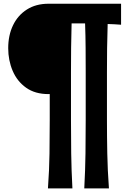

<svg xmlns="http://www.w3.org/2000/svg" viewBox="-20 -830 707 1050"><path d="M440.9 200.2Q446.3 99.6 447.5 9Q448.7 -81.5 448.7 -173.3V-435.5Q448.7 -502.4 448.2 -567.9Q447.8 -633.3 445.3 -702.1H371.6Q369.6 -633.3 368.9 -567.9Q368.2 -502.4 368.2 -435.5V-173.3Q368.2 -81.5 369.4 9Q370.6 99.6 376 200.2H242.2Q249.5 99.6 250.7 9Q252 -81.5 252 -173.3V-315.4H245.6Q171.9 -315.4 122.8 -350.3Q73.7 -385.3 49.3 -442.6Q24.9 -500 24.9 -566.4Q24.9 -637.2 51.3 -691.9Q77.6 -746.6 127.2 -778.1Q176.8 -809.6 245.6 -809.6H642.1V-694.8Q623.5 -696.3 605.2 -697.3Q586.9 -698.2 568.8 -698.7Q566.4 -630.9 565.7 -566.2Q564.9 -501.5 564.9 -435.5V-173.3Q564.9 -81.5 566.7 9Q568.4 99.6 575.7 200.2Z"/></svg>

Font: Pinar-DS4-FD ExtraBold
Style: Regular
Weight: 800
Designer: Amin Abedi
Version: Version 3.000